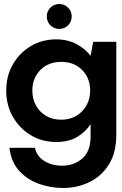

<svg xmlns="http://www.w3.org/2000/svg" viewBox="-20 -704 609 956"><path d="M294 232Q231 232 173 211Q115 190 75 146Q35 102 27 32H154Q163 74 200.5 97.5Q238 121 291 121Q348 121 389.5 85.5Q431 50 431 -24V-86Q409 -50 366.5 -23.5Q324 3 260 3Q189 3 133 -31Q77 -65 44 -122.5Q11 -180 11 -253Q11 -326 44 -383.5Q77 -441 133.5 -474.5Q190 -508 260 -508Q317 -508 361 -484.5Q405 -461 431 -426L444 -496H559V-31Q559 55 523 113.5Q487 172 426.5 202Q366 232 294 232ZM285 -108Q327 -108 359.5 -127Q392 -146 410.5 -179Q429 -212 429 -252Q429 -315 389 -355.5Q349 -396 285 -396Q221 -396 181 -355.5Q141 -315 141 -253Q141 -212 159 -179Q177 -146 209.5 -127Q242 -108 285 -108ZM275 -560Q249 -560 231 -578Q213 -596 213 -622Q213 -648 231 -666Q249 -684 275 -684Q301 -684 319 -666Q337 -648 337 -622Q337 -596 319 -578Q301 -560 275 -560Z"/></svg>

Font: Firefly Display
Style: Bold
Weight: 700
Designer: Colophon Foundry, Jonny Pinhorn
Foundry: Colophon Foundry
Version: Version 1.200; ttfautohint (v1.8.3)